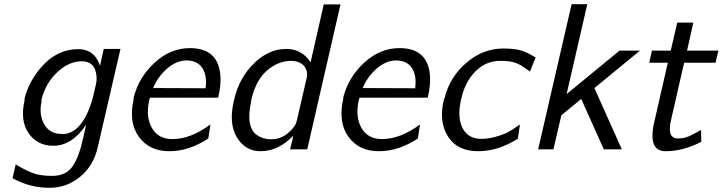

<svg xmlns="http://www.w3.org/2000/svg" viewBox="-20 -714 3455 918"><path d="M98 -237Q97 -238 97 -242Q119 -328 181 -397Q243 -466 324 -477Q337 -479 360 -479Q433 -476 458 -400L476 -480H556L448 -13Q429 76 364.5 130Q300 184 217 184Q122 184 40 138L55 72Q104 102 140 114.5Q176 127 229 127Q296 127 327.5 80.5Q359 34 379 -60L392 -118Q324 -17 235 -17Q158 -17 116.5 -77.5Q75 -138 98 -237ZM178 -236Q178 -234 178.5 -232.5Q179 -231 179 -230Q166 -174 187 -128.5Q208 -83 255 -75Q273 -73 283 -73Q376 -78 424 -247L439 -312Q447 -347 434 -383Q418 -421 370 -421Q309 -421 253 -368Q197 -315 178 -236Z M619 -240V-247Q643 -344 719 -414Q795 -484 888 -484Q1025 -484 1034 -350Q1037 -306 1023 -247H697Q696 -245 695 -240Q694 -235 693 -233Q676 -155 706.5 -102Q737 -49 804 -49Q892 -49 986 -119L976 -52Q884 9 789 9Q694 9 644 -60Q594 -129 619 -240ZM712 -293 963 -292Q971 -354 947 -389.5Q923 -425 872 -425Q824 -425 779.5 -386.5Q735 -348 712 -293Z M1099 -236Q1124 -346 1199 -415H1198Q1252 -465 1313 -477Q1334 -480 1354 -480Q1426 -477 1465 -416L1528 -693H1608L1449 0H1367L1376 -37Q1378 -42 1379 -49L1382 -65Q1311 9 1225 9Q1153 9 1112.5 -57.5Q1072 -124 1099 -236ZM1182 -239Q1181 -235 1181 -230Q1169 -173 1173 -136Q1179 -89 1208 -68.5Q1237 -48 1276 -48Q1322 -48 1357.5 -78Q1393 -108 1399 -137L1447 -344Q1453 -372 1435 -398Q1411 -423 1372 -423Q1311 -423 1257.5 -377.5Q1204 -332 1182 -239Z M1621 -240V-247Q1645 -344 1721 -414Q1797 -484 1890 -484Q2027 -484 2036 -350Q2039 -306 2025 -247H1699Q1698 -245 1697 -240Q1696 -235 1695 -233Q1678 -155 1708.5 -102Q1739 -49 1806 -49Q1894 -49 1988 -119L1978 -52Q1886 9 1791 9Q1696 9 1646 -60Q1596 -129 1621 -240ZM1714 -293 1965 -292Q1973 -354 1949 -389.5Q1925 -425 1874 -425Q1826 -425 1781.5 -386.5Q1737 -348 1714 -293Z M2102 -237 2105 -243Q2130 -346 2210 -414Q2290 -482 2385 -482Q2439 -482 2469 -473.5Q2499 -465 2541 -439L2514 -372Q2508 -376 2491 -388Q2474 -400 2467.5 -403.5Q2461 -407 2446 -413Q2431 -419 2413.5 -421Q2396 -423 2371 -423Q2303 -423 2253 -372.5Q2203 -322 2185 -240Q2165 -156 2191 -103Q2217 -50 2282 -50Q2321 -50 2363 -64Q2379 -69 2390.5 -73.5Q2402 -78 2413 -84.5Q2424 -91 2428.5 -93.5Q2433 -96 2447 -106Q2461 -116 2466 -119L2456 -51Q2362 9 2266 9Q2166 9 2121.5 -62Q2077 -133 2102 -237Z M2553 0 2713 -694H2788L2689 -264L2942 -472H3040L2822 -293L2953 0H2867L2759 -241L2664 -163L2626 0Z M3084 -414 3097 -472H3187L3218 -606H3295L3265 -472H3415L3401 -414H3251L3189 -143Q3167 -52 3221 -52Q3244 -52 3259 -57Q3273 -61 3290 -70Q3307 -79 3318.5 -85.5Q3330 -92 3332 -92Q3332 -82 3332.5 -63.5Q3333 -45 3333 -36Q3246 9 3163 9Q3075 9 3109 -134L3173 -414Z"/></svg>

Font: Coval
Style: Light Italic
Weight: 300
Foundry: Context Ltd
Version: Version 001.000